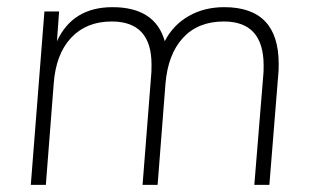

<svg xmlns="http://www.w3.org/2000/svg" viewBox="-20 -516 874 536"><path d="M758 -338Q758 -317 757 -310L732 0H690L715 -306Q716 -313 716 -333Q716 -456 605 -456Q533 -456 491 -410.5Q449 -365 442 -283L420 0H378L402 -306Q403 -313 403 -336Q403 -456 292 -456Q221 -456 178.5 -410.5Q136 -365 130 -283L108 0H66L104 -484H145L139 -401Q183 -496 294 -496Q413 -496 440 -401Q463 -446 506.5 -471Q550 -496 606 -496Q758 -496 758 -338Z"/></svg>

Font: Iunito ExtraLight
Style: Italic
Weight: 200
Italic angle: -4.541°
Designer: Vernon Adams
Foundry: Vernon Adams
Version: Version 2.001;November 30, 2019;FontCreator 12.0.0.2547 64-b